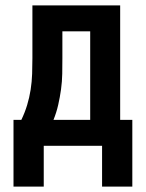

<svg xmlns="http://www.w3.org/2000/svg" viewBox="-20 -540 540 711"><path d="M30 151V-96H59Q72 -123 80.5 -151Q89 -179 93.5 -208Q98 -237 99 -266.5Q100 -296 100 -325V-520H425V-96H470V151H358V0H142V151ZM178 -96H314V-424H211V-325Q211 -296 210.5 -267Q210 -238 206 -209Q202 -180 195.5 -151.5Q189 -123 178 -96Z"/></svg>

Font: Iosevka Term
Style: Bold
Weight: 700
Monospace: yes
Designer: Belleve Invis
Foundry: Belleve Invis
Version: Version 30.0.1